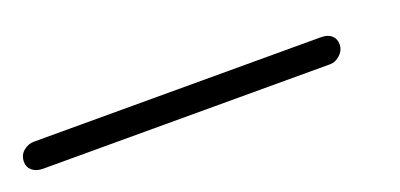

<svg xmlns="http://www.w3.org/2000/svg" viewBox="-44 -115 560 269"><g transform="rotate(-20 236.5 20.0)"><path d="M-27 22Q-27 12 -20 6Q-13 0 -4 0H424Q434 0 439.5 5Q445 10 445 18Q445 27 438 33.5Q431 40 423 40H-5Q-15 40 -21 35Q-27 30 -27 22Z"/></g></svg>

Font: SN Pro Thin
Style: Italic
Weight: 200
Italic angle: -9°
Designer: Tobias Whetton
Foundry: Supernotes
Version: Version 1.003;Glyphs 3.3 (3324)